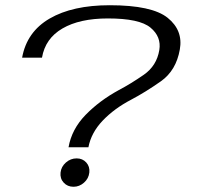

<svg xmlns="http://www.w3.org/2000/svg" viewBox="-20 -700 754 734"><path d="M242 -137Q254 -206 307.2 -260.8Q360.5 -315.5 434 -355.5Q480.5 -380 529.8 -414.2Q579 -448.5 589 -508.5Q597.5 -559.5 555.2 -594.5Q513 -629.5 392.5 -629.5Q284.5 -629.5 218.8 -591.2Q153 -553 140.5 -479.5H64.5Q82.5 -578.5 170 -629.2Q257.5 -680 399.5 -680Q561 -680 620.8 -632Q680.5 -584 667.5 -511Q653.5 -430.5 595 -389.2Q536.5 -348 481.5 -319Q416.5 -285 372.5 -238.8Q328.5 -192.5 318 -137ZM261 14Q238 14 223.5 -1.8Q209 -17.5 211.5 -40.5Q214 -63 232 -78.8Q250 -94.5 273 -94.5Q295.5 -94.5 309.8 -78.8Q324 -63 321.5 -40.5Q319 -17.5 301.2 -1.8Q283.5 14 261 14Z"/></svg>

Font: Anybody UltraExpanded Light
Style: Italic
Weight: 300
Width: 9
Italic angle: -10°
Designer: Tyler Finck
Foundry: Etcetera Type Company
Version: Version 1.010; ttfautohint (v1.8.3) -l 8 -r 50 -G 200 -x 14 